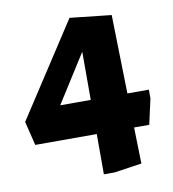

<svg xmlns="http://www.w3.org/2000/svg" viewBox="-79 -624 753 836"><g transform="rotate(-10 297.5 -205.5)"><path d="M313 -35H41L15 -141L284 -554L467 -534L475 -186H570V-147L545 -35H478L482 125L361 143H313ZM313 -186V-399L178 -186Z"/></g></svg>

Font: Suez One
Style: Regular
Weight: 400
Designer: Michal Sahar
Foundry: Hagilda
Version: Version 1.001